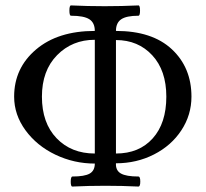

<svg xmlns="http://www.w3.org/2000/svg" viewBox="-20 -686 759 709"><path d="M247.1 2.9Q241.2 2.9 241.2 -15.1Q241.2 -33.2 247.1 -34.2Q292 -34.2 311 -44.9Q330.1 -55.7 330.1 -82Q253.4 -82 184.8 -114.7Q116.2 -147.5 74.2 -204.8Q32.2 -262.2 32.2 -329.1Q32.2 -434.6 113 -503.2Q193.8 -571.8 330.1 -571.8Q330.1 -602.1 309.8 -615Q289.6 -627.9 242.2 -627.9Q236.3 -627.9 236.3 -647Q236.3 -666 242.2 -666Q303.7 -663.1 366.2 -663.1Q429.7 -663.1 491.2 -666Q497.1 -666 497.1 -647Q497.1 -627.9 491.2 -627.9Q446.8 -627.9 427.5 -614.7Q408.2 -601.6 408.2 -571.8Q542 -571.8 614.5 -504.2Q687 -436.5 687 -329.1Q687 -261.7 649.9 -205.1Q612.8 -148.4 548.6 -115.7Q484.4 -83 408.2 -83Q406.7 -56.6 426.3 -45.4Q445.8 -34.2 491.2 -34.2Q498 -34.2 498 -15.6Q498 2.9 491.2 2.9Q431.2 0 369.1 0Q307.1 0 247.1 2.9ZM330.1 -119.1V-539.1Q246.6 -539.1 190.7 -482.2Q134.8 -425.3 134.8 -329.1Q134.8 -231.9 189 -175.5Q243.2 -119.1 330.1 -119.1ZM408.2 -119.1Q493.7 -119.1 543.9 -175Q594.2 -231 594.2 -329.1Q594.2 -425.8 542.2 -481.9Q490.2 -538.1 408.2 -538.1Z"/></svg>

Font: Junicode SmCond
Style: Regular
Weight: 400
Width: 4
Designer: Peter S. Baker
Version: Version 2.206